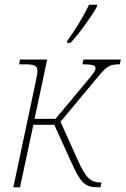

<svg xmlns="http://www.w3.org/2000/svg" viewBox="-20 -786 527 806"><path d="M261 -606H276C316 -649 362 -714 387 -758V-766H354C327 -711 293 -656 262 -614ZM36 0H64L120 -262H208L277 -110C320 -14 337 0 393 0H402L406 -20H402C359 -20 339 -41 305 -117L234 -275L395 -468C430 -509 441 -516 483 -516L487 -536H330L326 -516C373 -516 381 -510 381 -500C381 -489 373 -478 339 -438L213 -287H125L178 -536H64L60 -516H81C122 -516 137 -513 137 -487C137 -476 133 -459 129 -438Z"/></svg>

Font: Noto Serif SemiCondensed Thin
Style: Italic
Weight: 100
Width: 4
Italic angle: -12°
Designer: Monotype Design Team
Foundry: Monotype Imaging Inc.
Version: Version 2.013